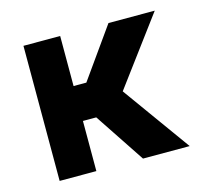

<svg xmlns="http://www.w3.org/2000/svg" viewBox="-82 -629 808 728"><g transform="rotate(-15 322.0 -265.0)"><path d="M211 0H66.9V-530.3H211ZM334.3 -196.8H185.8L168 -333.8H261.1L400.6 -530.3H582.3ZM252.2 -213.5 370.6 -287.3 577.4 0H394.1Z"/></g></svg>

Font: Pretendard Std Variable
Style: Regular
Weight: 400
Designer: Base glyphs from Inter by Rasmus Andersson; Hangeul glyphs from Noto Sans CJK(Source Han Sans) by Jang Soo-young and Kan
Foundry: Kil Hyung-jin
Version: Version 1.309;Glyphs 3.2 (3225)